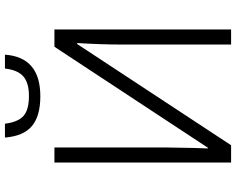

<svg xmlns="http://www.w3.org/2000/svg" viewBox="-109 -845 954 776"><g transform="rotate(-90 368.0 -457.0)"><path d="M200 -914H256Q263 -860 288 -838.5Q313 -817 368 -817Q421 -817 447 -839.5Q473 -862 479 -914H535Q525 -771 367 -771Q287 -771 246.5 -805Q206 -839 200 -914ZM99 -714H160V-265L158 -151L156 -94H159L567 -714H637V0H576V-446Q576 -523 582 -622H578L169 0H99Z"/></g></svg>

Font: OpenSansMMV
Style: Light
Weight: 300
Foundry: Ascender Corporation
Version: Version 4.001